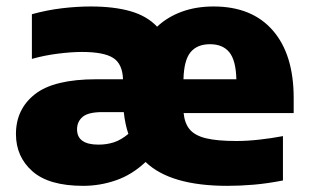

<svg xmlns="http://www.w3.org/2000/svg" viewBox="-20 -578 978 608"><path d="M243.5 10.5Q135 10.5 82.8 -35.5Q30.5 -81.5 30.5 -153.5Q30.5 -232.5 90.8 -279.8Q151 -327 285 -327H369.5Q368 -375.5 338.5 -394.5Q309 -413.5 239.5 -413.5Q206 -413.5 162.8 -408Q119.5 -402.5 81 -391.5V-533Q128 -546 175.8 -551.8Q223.5 -557.5 267 -557.5Q341 -557.5 393.2 -542.5Q445.5 -527.5 477.5 -493.5Q510.5 -524.5 555.8 -541Q601 -557.5 656.5 -557.5Q778 -557.5 844 -481.5Q910 -405.5 910 -267.5V-220H561.5Q564.5 -188 580.5 -168.5Q596.5 -149 632 -140.2Q667.5 -131.5 729 -131.5Q762.5 -131.5 801 -135.8Q839.5 -140 876 -147V-6.5Q827.5 3 784 6.8Q740.5 10.5 700 10.5Q519.5 10.5 441 -65Q398 -24.5 347.2 -7Q296.5 10.5 243.5 10.5ZM645 -438Q604.5 -438 583.5 -412.8Q562.5 -387.5 561 -327H728.5Q727 -387 706.2 -412.5Q685.5 -438 645 -438ZM292 -120Q317.5 -120 340.2 -127.2Q363 -134.5 386.5 -154Q376 -185 372 -223H304Q259.5 -223 241.8 -208Q224 -193 224 -168.5Q224 -120 292 -120Z"/></svg>

Font: Encode Sans SemiExpanded SemiExpanded ExtraBold
Style: Regular
Weight: 800
Width: 6
Designer: Multiple Designers
Foundry: Impallari Type
Version: Version 3.000; ttfautohint (v1.8.3) -l 8 -r 50 -G 200 -x 14 